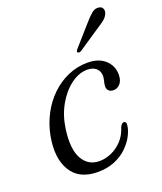

<svg xmlns="http://www.w3.org/2000/svg" viewBox="-129 -759 717 851"><g transform="rotate(-20 229.5 -333.0)"><path d="M295.5 -433.5Q256 -433.5 218 -405.2Q180 -377 152.5 -328.8Q125 -280.5 116.5 -220Q103.5 -128 130 -80.8Q156.5 -33.5 211 -34Q239 -34.5 266.8 -46.8Q294.5 -59 317.2 -83.2Q340 -107.5 350.5 -143Q355.5 -152 359.5 -155.8Q363.5 -159.5 368.5 -159.5Q374.5 -159.5 377.2 -154.5Q380 -149.5 378.5 -140Q376 -118.5 362.8 -93Q349.5 -67.5 325.5 -44Q301.5 -20.5 266.5 -5.8Q231.5 9 186 9Q98.5 9 61.2 -52.2Q24 -113.5 43 -215Q53 -266.5 76.8 -311.5Q100.5 -356.5 135.5 -390.2Q170.5 -424 214.2 -443.2Q258 -462.5 307 -462.5Q344.5 -462.5 369.8 -448.8Q395 -435 407.8 -412.8Q420.5 -390.5 420 -364Q419.5 -336.5 406 -322.2Q392.5 -308 375.5 -308Q361 -308 353 -315.8Q345 -323.5 345 -335.5Q345 -346.5 348.5 -358.8Q352 -371 352.5 -383.5Q352.5 -406 337.2 -419.8Q322 -433.5 295.5 -433.5ZM370 -629.5Q389.5 -652 405 -664.8Q420.5 -677.5 437.5 -675Q451.5 -673.5 456.2 -663Q461 -652.5 456 -640Q451 -626.5 437.8 -615.2Q424.5 -604 405 -592L297.5 -520Q293.5 -518 289 -517.5Q284.5 -517 282.5 -520Q279 -523 281.2 -527.2Q283.5 -531.5 287 -535.5Z"/></g></svg>

Font: Fraunces Light
Style: Italic
Weight: 300
Italic angle: -16°
Version: Version 1.000;[b76b70a41]